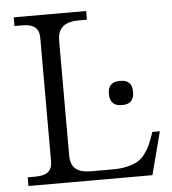

<svg xmlns="http://www.w3.org/2000/svg" viewBox="-51 -747 713 794"><g transform="rotate(-5 305.5 -350.0)"><path d="M213.9 -110.8Q213.9 -73.2 234.4 -55.7Q254.9 -38.1 298.8 -38.1H388.2Q422.9 -38.1 449 -44.4Q475.1 -50.8 491.9 -60.3Q508.8 -69.8 522.2 -87.6Q535.6 -105.5 543.2 -121.8Q550.8 -138.2 560.1 -164.1L564.9 -178.2H596.2L549.8 0H35.2V-36.1H67.9Q103.5 -36.1 120.4 -50Q137.2 -64 137.2 -94.2V-606Q137.2 -636.2 120.4 -650.1Q103.5 -664.1 67.9 -664.1H35.2V-700.2H335.9V-664.1H303.2Q256.8 -664.1 235.4 -645.3Q213.9 -626.5 213.9 -585.9ZM399.9 -347.2V-353Q399.9 -375.5 412.1 -387.7Q424.3 -399.9 446.8 -399.9H453.1Q475.6 -399.9 487.8 -387.7Q500 -375.5 500 -353V-347.2Q500 -324.7 487.8 -312.3Q475.6 -299.8 453.1 -299.8H446.8Q424.3 -299.8 412.1 -312.3Q399.9 -324.7 399.9 -347.2Z"/></g></svg>

Font: LT Superior Serif
Style: Regular
Weight: 400
Designer: Daniel Lyons
Foundry: LyonsType
Version: Version 2.120;FEAKit 1.0